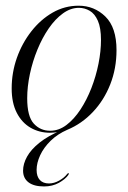

<svg xmlns="http://www.w3.org/2000/svg" viewBox="-20 -458 450 674"><path d="M256 -438Q311 -438 350 -399.8Q389 -361.5 389 -282Q389 -217.5 367 -161.8Q345 -106 306 -64.8Q267 -23.5 216.5 -2.5Q182 12.5 157.8 36.2Q133.5 60 121 87Q108.5 114 108.5 138.5Q108.5 161.5 119.8 173.8Q131 186 152 186Q169.5 186 187.2 176.2Q205 166.5 215.5 153Q217 151 218.5 150.2Q220 149.5 221 150Q222 150.5 221.5 152Q221 153.5 220 156Q209.5 171 186.8 183.8Q164 196.5 134.5 196.5Q99 196.5 80 182Q61 167.5 61 141Q61 117 75 91.8Q89 66.5 118.8 42.8Q148.5 19 196 -1L195.5 3.5Q179 6.5 170.5 7.2Q162 8 155.5 8Q118 8 87.5 -9.5Q57 -27 39 -61.8Q21 -96.5 21 -147.5Q21 -203 39.2 -254.8Q57.5 -306.5 90 -348Q122.5 -389.5 164.8 -413.8Q207 -438 256 -438ZM156 1Q186.5 1 213.2 -19.2Q240 -39.5 262.2 -73.2Q284.5 -107 300.8 -148.8Q317 -190.5 325.8 -234.5Q334.5 -278.5 334.5 -317.5Q334.5 -360.5 323.5 -385.2Q312.5 -410 294.8 -420.2Q277 -430.5 257 -430.5Q228 -430.5 201 -411Q174 -391.5 151.2 -358.5Q128.5 -325.5 111.5 -284.2Q94.5 -243 85 -198.5Q75.5 -154 75.5 -113Q75.5 -49.5 98.5 -24.2Q121.5 1 156 1Z"/></svg>

Font: Fraunces 120pt Light
Style: Italic
Weight: 300
Italic angle: -16°
Version: Version 1.000;[b76b70a41]